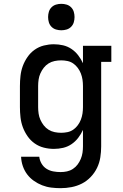

<svg xmlns="http://www.w3.org/2000/svg" viewBox="-20 -769 640 1002"><path d="M296 213Q272 213 247.5 210Q223 207 200 198Q177 189 156.5 174.5Q136 160 121.5 140.5Q107 121 99 97.5Q91 74 90 49H185Q187 68 197 85Q207 102 223 112Q239 122 258 125.5Q277 129 296 129Q313 129 329.5 125.5Q346 122 360.5 112.5Q375 103 385 89.5Q395 76 401.5 60.5Q408 45 410.5 28.5Q413 12 413 -5V-91Q403 -69 388 -49.5Q373 -30 353 -16.5Q333 -3 309.5 2.5Q286 8 261 8Q235 8 209 1.5Q183 -5 161 -20.5Q139 -36 123.5 -58.5Q108 -81 99 -105.5Q90 -130 87 -156.5Q84 -183 84 -210V-320Q84 -347 87 -373.5Q90 -400 99 -424.5Q108 -449 123.5 -471.5Q139 -494 161 -509.5Q183 -525 209 -531.5Q235 -538 261 -538Q286 -538 309.5 -532.5Q333 -527 353 -513.5Q373 -500 388 -480.5Q403 -461 413 -439V-530H561V-446H508V-5Q508 24 503.5 52.5Q499 81 486.5 107Q474 133 453.5 154.5Q433 176 407.5 189Q382 202 353.5 207.5Q325 213 296 213ZM299 -76Q316 -76 332.5 -79.5Q349 -83 362.5 -92.5Q376 -102 386 -115.5Q396 -129 402 -144.5Q408 -160 410.5 -176.5Q413 -193 413 -210V-320Q413 -337 410.5 -353.5Q408 -370 402 -385.5Q396 -401 386 -414.5Q376 -428 362.5 -437.5Q349 -447 332.5 -450.5Q316 -454 299 -454Q282 -454 265 -450.5Q248 -447 233.5 -438Q219 -429 208.5 -415.5Q198 -402 191 -386.5Q184 -371 181.5 -354Q179 -337 179 -320V-210Q179 -193 181.5 -176Q184 -159 191 -143.5Q198 -128 208.5 -114.5Q219 -101 233.5 -92Q248 -83 265 -79.5Q282 -76 299 -76ZM300 -611Q286 -611 272.5 -615Q259 -619 249 -629Q239 -639 235 -652.5Q231 -666 231 -680Q231 -694 235 -707.5Q239 -721 249 -731Q259 -741 272.5 -745Q286 -749 300 -749Q314 -749 327.5 -745Q341 -741 351 -731Q361 -721 365 -707.5Q369 -694 369 -680Q369 -666 365 -652.5Q361 -639 351 -629Q341 -619 327.5 -615Q314 -611 300 -611Z"/></svg>

Font: Iosevka Curly Slab MdEx
Style: Regular
Weight: 500
Width: 7
Monospace: yes
Designer: Belleve Invis
Foundry: Belleve Invis
Version: Version 11.1.0; ttfautohint (v1.8.3)